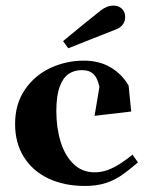

<svg xmlns="http://www.w3.org/2000/svg" viewBox="-20 -636 518 668"><path d="M32.5 -204.5Q32.5 -274 66.5 -324Q100.5 -374 155.5 -399.5Q210.5 -425 271.5 -425Q326 -425 365.5 -401.2Q405 -377.5 427.5 -338L436.5 -248L309 -233L326 -334Q321.5 -353 314.8 -365.5Q308 -378 296 -385Q284 -392 264.5 -392Q238.5 -392 218.8 -378.8Q199 -365.5 187.5 -333.8Q176 -302 176 -249.5Q176 -191.5 190.8 -143.2Q205.5 -95 235.5 -65.8Q265.5 -36.5 309 -36.5Q328.5 -36.5 347.2 -42Q366 -47.5 389 -61Q412 -74.5 441 -98L460 -71Q426 -42 402.5 -25.8Q379 -9.5 348 0.8Q317 11 275.5 11Q203 11 148 -15.2Q93 -41.5 62.8 -90.2Q32.5 -139 32.5 -204.5ZM331 -600Q340.5 -607.5 351.8 -612Q363 -616.5 374.5 -616.5Q393 -616.5 404.2 -605.5Q415.5 -594.5 415.5 -576Q415.5 -561.5 407 -550.5Q398.5 -539.5 384.5 -534Q327.5 -511.5 300 -500.8Q272.5 -490 217.5 -468L199.5 -493Q226 -515 267.2 -548.8Q308.5 -582.5 331 -600Z"/></svg>

Font: Didactic
Style: Regular
Weight: 400
Designer: Tyler Finck
Foundry: Etcetera Type Co
Version: Version 3.007;FEAKit 1.0